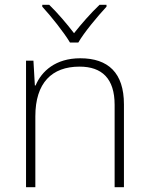

<svg xmlns="http://www.w3.org/2000/svg" viewBox="-20 -784 622 804"><path d="M273 -606H308C332 -648 389 -716 426 -756V-764H397C360 -729 320 -683 290 -645C261 -683 222 -729 186 -764H157V-756C194 -716 248 -648 273 -606ZM316 -540C213 -540 154 -486 129 -426H126L120 -530H89V0H128V-297C128 -437 197 -505 313 -505C407 -505 460 -455 460 -345V0H499V-347C499 -479 433 -540 316 -540Z"/></svg>

Font: Noto Sans Meetei Mayek ExtraLight
Style: Regular
Weight: 200
Designer: Monotype Design Team and Neelakash Kshetrimayum
Foundry: Monotype Imaging Inc.
Version: Version 2.002